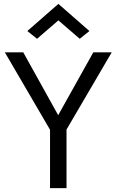

<svg xmlns="http://www.w3.org/2000/svg" viewBox="-20 -970 601 990"><path d="M171 -770 121 -810 281 -950 441 -810 391 -770 281 -865ZM556 -700 323 -302V0H238V-301L5 -700H100L280 -376L461 -700Z"/></svg>

Font: Venryn Sans
Style: Regular
Weight: 400
Designer: Owen Earl, indestructible type* (font) & Cristiano Sobral (main changes)
Version: Version 3.600; ttfautohint (v1.8.3)